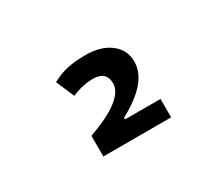

<svg xmlns="http://www.w3.org/2000/svg" viewBox="-66 -856 718 618"><g transform="rotate(-30 293.0 -547.0)"><path d="M172.9 -391.6V-468.3Q245.6 -494.1 281.7 -522.2Q317.9 -550.3 317.9 -579.6Q317.9 -625 268.1 -625Q231 -625 189.5 -607.4L160.6 -674.8Q189.5 -690.9 218.5 -697Q247.6 -703.1 286.1 -703.1Q343.3 -703.1 377.7 -676.5Q412.1 -649.9 412.1 -606.4Q412.1 -568.4 382.6 -533.4Q353 -498.5 293 -466.3V-391.6ZM185.5 -391.6V-460H424.8V-391.6Z"/></g></svg>

Font: Cascadia Mono
Style: Regular
Weight: 400
Monospace: yes
Designer: Aaron Bell
Foundry: Saja Typeworks
Version: Version 2404.023